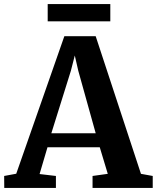

<svg xmlns="http://www.w3.org/2000/svg" viewBox="-34 -926 772 946"><path d="M46 -70 283 -747.5H437.5L660.5 -69.5L718.5 -59V0H422V-59L497 -69.5L457.5 -200.5H200L161 -68.5L241.5 -59V0H-13L-13.5 -59ZM437.5 -269.5 351.5 -578 334.5 -652.5 315 -576.5 219 -269.5ZM509.5 -906V-821H201V-906Z"/></svg>

Font: Merriweather 20pt
Style: Bold
Weight: 700
Version: Version 2.100